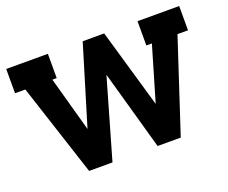

<svg xmlns="http://www.w3.org/2000/svg" viewBox="-99 -646 943 795"><g transform="rotate(-20 373.0 -249.0)"><path d="M373.5 -341.8 272.9 7.8H169.9L37.1 -399.4H-8.3V-506.3H175.3V-399.4H156.2L223.1 -157.7L328.6 -505.9H423.3L523.9 -158.7L594.7 -399.4H570.3V-506.3H753.9V-399.4H707.5L573.7 7.8H471.7Z"/></g></svg>

Font: Twentytwelve Slab
Style: TwentytwelveSlab
Weight: 700
Designer: Domenico Catapano
Version: Version 1.00 2012